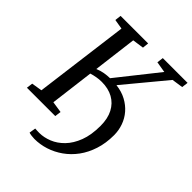

<svg xmlns="http://www.w3.org/2000/svg" viewBox="-258 -883 1219 1219"><g transform="rotate(45 352.0 -273.0)"><path d="M267.5 196.5Q257 196.5 240.8 194.5Q224.5 192.5 217.5 189.5L224.5 146Q230.5 146.5 241.2 147Q252 147.5 262.5 147.5Q303.5 147.5 346.5 130.2Q389.5 113 425.5 76Q461.5 39 483.8 -19.2Q506 -77.5 506 -159.5Q506 -224.5 482.5 -269.8Q459 -315 416 -338.8Q373 -362.5 314 -362.5Q290 -362.5 267 -358.2Q244 -354 225 -348L188 -53.5L264 -42L258.5 0H4L9.5 -42L80.5 -53.5L163 -690L97 -701L102 -743H349.5L345 -701L268.5 -690L231.5 -395.5Q258.5 -407 283.8 -411.2Q309 -415.5 334.5 -416L550 -687.5L475.5 -700L481 -743H703.5L698 -700L623 -689L394.5 -413.5Q446 -407.5 485.5 -386.2Q525 -365 552.5 -333.2Q580 -301.5 594.2 -261.5Q608.5 -221.5 608.5 -177.5Q608.5 -106 589.2 -46.8Q570 12.5 536.8 57.8Q503.5 103 459.8 134Q416 165 366.8 180.8Q317.5 196.5 267.5 196.5Z"/></g></svg>

Font: Merriweather 20pt
Style: Italic
Weight: 400
Italic angle: -7.8°
Version: Version 2.101